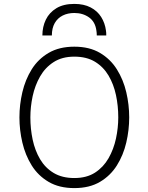

<svg xmlns="http://www.w3.org/2000/svg" viewBox="-20 -951 760 983"><path d="M360.5 12Q283 12 229 -19.8Q175 -51.5 142.2 -104.2Q109.5 -157 94.5 -221Q79.5 -285 79.5 -350Q79.5 -415 94.5 -479Q109.5 -543 142.2 -595.8Q175 -648.5 229 -680.2Q283 -712 360.5 -712Q438 -712 491.8 -680.2Q545.5 -648.5 578.5 -595.8Q611.5 -543 626.5 -479Q641.5 -415 641.5 -350Q641.5 -285 626.5 -221Q611.5 -157 578.5 -104.2Q545.5 -51.5 491.8 -19.8Q438 12 360.5 12ZM360.5 -39.5Q423.5 -39.5 466.5 -67.2Q509.5 -95 535.8 -141Q562 -187 573.8 -241.8Q585.5 -296.5 585.5 -350Q585.5 -409 573.8 -464.2Q562 -519.5 535.8 -564Q509.5 -608.5 466.5 -634.8Q423.5 -661 360.5 -661Q298 -661 254.8 -633.2Q211.5 -605.5 185.2 -559.5Q159 -513.5 147.2 -458.8Q135.5 -404 135.5 -350Q135.5 -291.5 147.2 -236Q159 -180.5 185.2 -136Q211.5 -91.5 254.8 -65.5Q298 -39.5 360.5 -39.5ZM197 -769.5Q197 -814 214.8 -850.5Q232.5 -887 268.8 -909Q305 -931 360.5 -931Q409.5 -931 444 -913Q478.5 -895 498 -864Q517.5 -833 522.5 -794.5Q523.5 -789 523.8 -782.5Q524 -776 524 -769.5H475.5Q475.5 -776 475 -782.5Q474.5 -789 473.5 -794.5Q467.5 -839.5 435.8 -862Q404 -884.5 360.5 -884.5Q327 -884.5 301 -871.5Q275 -858.5 260.2 -832.8Q245.5 -807 245.5 -769.5Z"/></svg>

Font: Overpass ExtraLight
Style: Regular
Weight: 250
Designer: Delve Withrington, Dave Bailey, Thomas Jockin
Foundry: Delve Fonts LLC
Version: Version 4.000